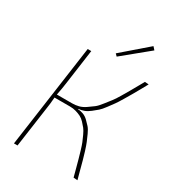

<svg xmlns="http://www.w3.org/2000/svg" viewBox="-213 -1006 998 1117"><g transform="rotate(30 285.5 -447.5)"><path d="M327 -736 313 -750 482 -896 499 -877ZM286 -361 284 -359Q304 -358 322 -351Q340 -344 355 -329.5Q370 -315 382 -301.5Q394 -288 405.5 -262.5Q417 -237 424.5 -219Q432 -201 442.5 -167.5Q453 -134 458 -114.5Q463 -95 473.5 -56.5Q484 -18 489 1L462 -1Q457 -20 447.5 -55.5Q438 -91 433 -109Q428 -127 419 -157.5Q410 -188 403.5 -204Q397 -220 386 -244Q375 -268 365 -280.5Q355 -293 341 -308Q327 -323 312 -330.5Q297 -338 278 -343.5Q259 -349 237 -349H133Q130 -305 123 -262L86 0H62L159 -690H183L150 -453Q145 -415 136 -371H238Q261 -371 282.5 -376.5Q304 -382 325.5 -397Q347 -412 363 -424Q379 -436 400 -463.5Q421 -491 432.5 -505Q444 -519 465.5 -555.5Q487 -592 494.5 -605Q502 -618 525 -659Q537 -680 543 -691L569 -689Q565 -681 543 -642Q521 -603 514 -591Q507 -579 486.5 -544.5Q466 -510 456 -496.5Q446 -483 426.5 -456.5Q407 -430 393 -418Q379 -406 360 -391Q341 -376 323 -369.5Q305 -363 286 -361Z"/></g></svg>

Font: Exo 2.0 Thin
Style: Italic
Weight: 250
Italic angle: -8°
Designer: Natanael Gama
Version: Version 1.001;PS 001.001;hotconv 1.0.70;makeotf.lib2.5.58329